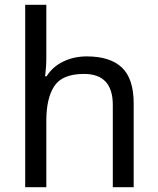

<svg xmlns="http://www.w3.org/2000/svg" viewBox="-20 -780 658 800"><path d="M173 -537Q173 -518 171.5 -498Q170 -478 168 -462H174Q200 -503 244.5 -524Q289 -545 341 -545Q439 -545 488 -498.5Q537 -452 537 -349V0H450V-343Q450 -472 330 -472Q240 -472 206.5 -421.5Q173 -371 173 -277V0H85V-760H173Z"/></svg>

Font: Noto Sans Bassa Vah
Style: Regular
Weight: 400
Designer: Monotype Design Team
Foundry: Monotype Imaging Inc.
Version: Version 2.002